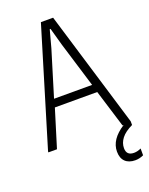

<svg xmlns="http://www.w3.org/2000/svg" viewBox="-174 -829 884 1137"><g transform="rotate(-20 268.5 -260.0)"><path d="M477 220Q436 220 413.5 198Q391 176 391 135Q391 58 482 0H475L402 -237H135L62 0H8V-6L230 -740H307L529 -6V17Q481 40 459 68.5Q437 97 437 130Q437 176 484 176Q507 176 529 165V208Q503 220 477 220ZM388 -287 301 -572 270 -683H265L235 -572L148 -287Z"/></g></svg>

Font: Encode Sans Compressed
Style: Light
Weight: 300
Designer: Pablo Impallari, Andres Torresi
Foundry: Pablo Impallari, Andres Torresi
Version: Version 1.000; ttfautohint (v1.00) -l 8 -r 50 -G 200 -x 14 -